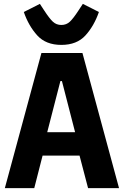

<svg xmlns="http://www.w3.org/2000/svg" viewBox="-20 -972 640 992"><path d="M435 0 391 -168H200L157 0H5L194 -698H406L595 0ZM300 -553H292L224 -289H368ZM103 -910 186 -952 207 -920 209 -917Q235 -877 253 -860Q271 -843 297 -843Q323 -843 341 -860Q359 -877 385 -917L387 -920L408 -952L491 -910Q466 -838 421.5 -789Q377 -740 297 -740Q217 -740 172.5 -789Q128 -838 103 -910Z"/></svg>

Font: iA Writer Quattro V
Style: Regular
Weight: 400
Designer: Mike Abbink, Paul van der Laan, Pieter van Rosmalen, Oliver Reichenstein
Foundry: Information Architects Inc.
Version: Version 2.000